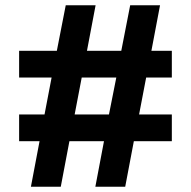

<svg xmlns="http://www.w3.org/2000/svg" viewBox="-20 -713 729 733"><path d="M98 0 131 -174H53V-276H150L177 -417H53V-519H197L231 -693H345L312 -519H443L477 -693H591L558 -519H636V-417H538L511 -276H636V-174H491L458 0H344L377 -174H245L212 0ZM265 -276H396L424 -417H292Z"/></svg>

Font: Ubuntu Sans
Style: Bold
Weight: 700
Designer: Dalton Maag Ltd
Foundry: Dalton Maag Ltd
Version: Version 1.006; ttfautohint (v1.8.4.7-5d5b)